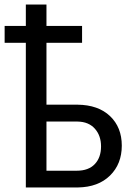

<svg xmlns="http://www.w3.org/2000/svg" viewBox="-38 -825 600 845"><path d="M166.5 -290V-73.7H300.3Q351.6 -73.7 379.2 -102.8Q406.7 -131.8 406.7 -180.7Q406.7 -228 379.6 -258.5Q352.5 -289.1 303.7 -290ZM323.2 -636.7H166.5V-364.3H303.2Q394.5 -363.3 446.3 -314Q498 -264.6 498 -184.1Q498 -103.5 446.3 -52.5Q394.5 -1.5 305.2 0H75.7V-636.7H-17.6V-710.9H75.7V-805.2H166.5V-710.9H323.2Z"/></svg>

Font: MAUL
Style: Regular
Weight: 400
Designer: MAUL
Version: Version 1.0; 2020; ttfautohint (v1.8.3)